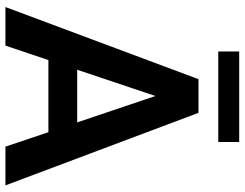

<svg xmlns="http://www.w3.org/2000/svg" viewBox="-117 -784 901 707"><g transform="rotate(90 333.5 -430.5)"><path d="M520 0 466.8 -158.2H201.2L147.9 0H5.9L271.5 -710.9H395.5L662.6 0ZM236.8 -264.2H430.7L333.5 -552.2ZM502.9 -860.8V-783.7H169.4V-860.8Z"/></g></svg>

Font: Vazirmatn RD FD SemiBold
Style: Regular
Weight: 600
Designer: Saber Rastikerdar
Foundry: Saber Rastikerdar
Version: Version 33.003